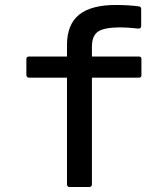

<svg xmlns="http://www.w3.org/2000/svg" viewBox="-20 -751 658 771"><path d="M96.2 -439Q91.8 -439 88.9 -441.9Q85.9 -444.8 85.9 -449.2V-514.2Q85.9 -523.9 96.2 -523.9H249V-569.8Q249 -652.8 297.6 -691.9Q346.2 -731 444.8 -731Q497.1 -731 539.1 -725.1Q546.9 -723.1 546.9 -714.8V-646Q546.9 -641.6 543.7 -638.7Q540.5 -635.7 536.1 -636.2Q491.2 -641.1 463.9 -641.1Q399.4 -641.1 374.3 -624.5Q349.1 -607.9 349.1 -563V-523.9H538.1Q547.9 -523.9 547.9 -514.2V-449.2Q547.9 -439 538.1 -439H349.1V-9.8Q349.1 -5.9 346.2 -2.9Q343.3 0 338.9 0H258.8Q254.9 0 252 -2.9Q249 -5.9 249 -9.8V-439Z"/></svg>

Font: Fragment Mono SemBd
Style: Regular
Weight: 600
Designer: Wei Huang based on Nimbus Sans by URW Studio, based on Helvetica by Max Miedinger.
Foundry: Wei Huang
Version: Version 1.011